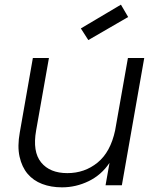

<svg xmlns="http://www.w3.org/2000/svg" viewBox="-20 -795 673 824"><path d="M503 0H433L450 -96Q415 -44 360.5 -17.5Q306 9 246 9Q199 9 161 -5.5Q123 -20 98.5 -49Q74 -78 64 -122.5Q54 -167 65 -227L121 -546H190L135 -235Q119 -144 156.5 -98Q194 -52 269 -52Q343 -52 398.5 -97Q454 -142 474 -235L529 -546H599ZM530 -722 359 -623 327 -673 499 -775Z"/></svg>

Font: SVN-Poppins Light
Style: Italic
Weight: 300
Italic angle: -10°
Designer: Ninad Kale (Devanagari), Jonny Pinhorn (Latin)
Foundry: Indian Type Foundry
Version: Version 3.002 2017; ttfautohint (v1.8.3)